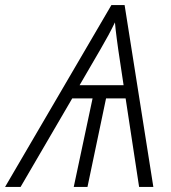

<svg xmlns="http://www.w3.org/2000/svg" viewBox="-74 -735 671 755"><path d="M-54 0H7L210 -348H290L216 0H270L343 -348H420L473 0H529L416 -715H364ZM239 -400 321 -541Q338 -570 352 -596Q366 -622 378 -647Q380 -622 385 -584Q390 -546 391 -540L412 -400Z"/></svg>

Font: Noto Sans UI Light
Style: Italic
Weight: 300
Italic angle: -12°
Designer: Monotype Design Team
Foundry: Monotype Imaging Inc.
Version: Version 1.901